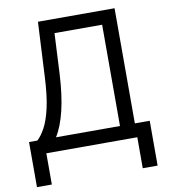

<svg xmlns="http://www.w3.org/2000/svg" viewBox="-96 -809 943 1066"><g transform="rotate(-10 375.5 -275.5)"><path d="M25.6 176.1V-78.1H72.4Q96.6 -100.1 118.1 -140.4Q139.6 -180.8 154.7 -248.4Q169.7 -316.1 174.7 -420.5L190.3 -727.3H622.2V-78.1H706V174.7H622.2V0H109.4V176.1ZM177.6 -78.1H538.4V-649.1H269.9L258.5 -420.5Q252.1 -301.1 231.4 -215.7Q210.6 -130.3 177.6 -78.1Z"/></g></svg>

Font: Inter Zeller
Style: Regular
Weight: 400
Designer: Rasmus Andersson; Joe Bland
Foundry: zeller
Version: Version 3.015;git-dec3a8cb1